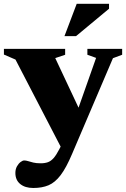

<svg xmlns="http://www.w3.org/2000/svg" viewBox="-29 -700 644 980"><path d="M394 -103.5 299.5 85 50 -396 -9 -421.5V-450.5H303.5V-420.5L253 -403.5ZM141 259.5Q99 259.5 74.2 239.2Q49.5 219 49.5 183Q49.5 163.5 57.5 149.2Q65.5 135 76 127Q86.5 119 94.5 119Q103.5 119 114.8 122.5Q126 126 141.2 129.8Q156.5 133.5 178.5 133.5Q200 133.5 215.8 127.8Q231.5 122 245 106.5Q258.5 91 273.5 62L326 -40.5L352 -94L461.5 -404.5L417 -420.5V-450.5H594.5V-420.5L547.5 -403L339 85.5Q309 156.5 280.5 194Q252 231.5 219 245.5Q186 259.5 141 259.5ZM300 -515.5 362.5 -680.5H527.5V-655.5L359 -515.5Z"/></svg>

Font: Newsreader 16pt 16pt ExtraBold
Style: Regular
Weight: 800
Version: Version 1.003